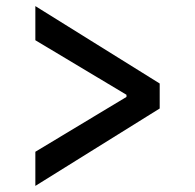

<svg xmlns="http://www.w3.org/2000/svg" viewBox="-20 -602 640 630"><path d="M96 -104 395 -284V-291L96 -470V-582L504 -328V-246L96 8Z"/></svg>

Font: Plexus Sans Medium
Style: Regular
Weight: 500
Version: Version 2.001;PS 002.001;hotconv 1.0.70;makeotf.lib2.5.58329